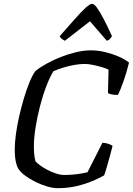

<svg xmlns="http://www.w3.org/2000/svg" viewBox="-20 -983 694 1003"><path d="M281 0Q256 0 224.5 -9.5Q193 -19 163 -34Q133 -49 110 -66.5Q87 -84 76 -101Q67 -116 62 -141.5Q57 -167 57 -202Q57 -236 63 -281Q69 -326 80 -374.5Q91 -423 104.5 -468.5Q118 -514 133.5 -552Q149 -590 165 -612Q190 -632 224.5 -651Q259 -670 298.5 -685.5Q338 -701 378 -710.5Q418 -720 455 -720Q493 -720 531 -710.5Q569 -701 602 -686.5Q635 -672 654 -656Q641 -603 624.5 -556.5Q608 -510 596 -487Q577 -487 563 -490Q549 -493 544 -497L547 -619Q537 -625 513.5 -632Q490 -639 465 -644Q440 -649 423 -649Q399 -649 369.5 -644Q340 -639 311 -630Q282 -621 259 -611Q240 -580 221.5 -531.5Q203 -483 188.5 -426.5Q174 -370 165.5 -315.5Q157 -261 157 -217Q157 -195 159 -175.5Q161 -156 165 -141Q172 -132 189 -119.5Q206 -107 228 -95.5Q250 -84 273 -76.5Q296 -69 315 -69Q338 -69 361.5 -71Q385 -73 405 -76.5Q425 -80 437 -83L515 -237Q531 -237 546.5 -231.5Q562 -226 568 -221Q563 -200 555 -171Q547 -142 539 -114Q531 -86 524 -67Q502 -54 466 -38.5Q430 -23 383 -11.5Q336 0 281 0ZM319 -770Q309 -775 301.5 -781Q294 -787 292 -794Q337 -845 370.5 -883Q404 -921 427 -942Q450 -963 461 -963Q472 -963 487 -942Q502 -921 522 -883Q542 -845 565 -794Q561 -788 555 -780.5Q549 -773 538 -770L450 -872Z"/></svg>

Font: Texturina 12pt
Style: Italic
Weight: 400
Italic angle: -11°
Designer: Guillermo Torres Carreño
Foundry: Omnibus-Type
Version: Version 1.002